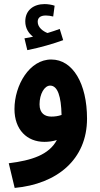

<svg xmlns="http://www.w3.org/2000/svg" viewBox="-20 -692 490 942"><path d="M114 -446C175 -458 244 -478 290 -495L273 -550C255 -543 235 -537 213 -530C192 -538 165 -557 165 -585C165 -604 177 -616 205 -616C216 -616 229 -614 241 -611L248 -664C235 -669 213 -672 199 -672C145 -672 104 -642 104 -587C104 -553 121 -528 142 -512C131 -509 118 -507 100 -504ZM52 230C259 211 407 91 407 -110C407 -282 337 -400 232 -400C125 -401 51 -274 51 -157C51 -56 112 4 198 4C219 4 240 1 259 -5C220 68 135 95 23 109ZM174 -180C174 -231 198 -272 226 -272C263 -272 280 -219 282 -128C265 -122 248 -120 232 -120C200 -120 174 -136 174 -180Z"/></svg>

Font: Noto Sans Arabic UI XCn
Style: Bold
Weight: 700
Width: 2
Designer: Monotype Design Team, Nadine Chahine and Nizar Qandah
Foundry: Monotype Imaging Inc.
Version: Version 2.010